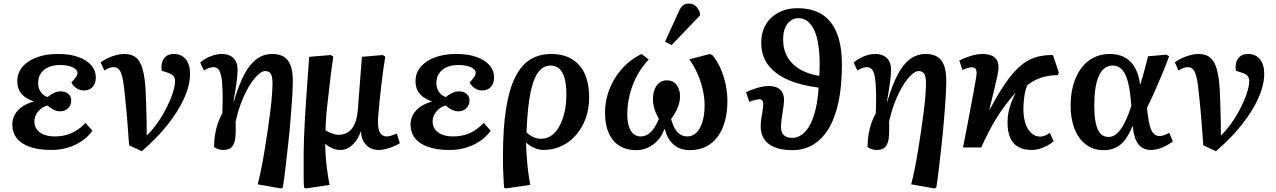

<svg xmlns="http://www.w3.org/2000/svg" viewBox="-20 -828 7167 1078"><path d="M268 14Q196 14 147 -3.5Q98 -21 73.5 -53Q49 -85 49 -129Q49 -160 64 -186Q79 -212 106 -230Q133 -248 168 -257V-259Q138 -270 117.5 -285.5Q97 -301 87 -322.5Q77 -344 77 -372Q77 -418 106 -452.5Q135 -487 186.5 -506Q238 -525 305 -525Q373 -525 420 -508Q467 -491 492.5 -461.5Q518 -432 518 -392Q518 -361 500.5 -340.5Q483 -320 450 -320Q435 -320 421.5 -326Q408 -332 397.5 -342Q387 -352 381 -365Q401 -387 408 -397.5Q415 -408 415 -419Q415 -438 388 -450.5Q361 -463 317 -463Q280 -463 252.5 -451Q225 -439 209.5 -416.5Q194 -394 194 -362Q194 -333 208.5 -312Q223 -291 247 -283Q262 -296 281.5 -305.5Q301 -315 319 -315Q347 -315 363.5 -301Q380 -287 380 -264Q380 -238 362.5 -220.5Q345 -203 318 -203Q298 -203 279.5 -212.5Q261 -222 246 -236Q215 -227 194 -202Q173 -177 173 -146Q173 -121 186.5 -102Q200 -83 226 -72.5Q252 -62 288 -62Q340 -62 381.5 -80.5Q423 -99 460 -138L499 -94Q475 -60 438.5 -35.5Q402 -11 359 1.5Q316 14 268 14Z M776 21 705 -12Q702 -50 700 -77.5Q698 -105 696 -133.5Q694 -162 690.5 -200Q687 -238 681 -296Q675 -360 667 -393.5Q659 -427 647.5 -439Q636 -451 618 -451Q607 -451 595 -447Q583 -443 566 -432L545 -478Q563 -491 585 -501.5Q607 -512 631 -518.5Q655 -525 676 -525Q705 -525 725.5 -516Q746 -507 760.5 -486Q775 -465 784 -427Q793 -389 797 -331Q799 -293 800.5 -248Q802 -203 803 -156.5Q804 -110 804 -67Q831 -93 855.5 -126Q880 -159 899.5 -194Q919 -229 933.5 -262.5Q948 -296 955.5 -324.5Q963 -353 963 -372Q963 -390 954 -401Q945 -412 924 -419L888 -431Q882 -474 900.5 -499.5Q919 -525 956 -525Q999 -525 1023 -495.5Q1047 -466 1047 -413Q1047 -350 1014 -276.5Q981 -203 920 -126.5Q859 -50 776 21Z M1557 230 1427 207Q1437 168 1447 118.5Q1457 69 1466 14Q1475 -41 1483 -96Q1491 -151 1497.5 -202Q1504 -253 1507 -294Q1510 -335 1510 -362Q1510 -397 1500.5 -413Q1491 -429 1469 -429Q1455 -429 1439 -417Q1423 -405 1406.5 -384.5Q1390 -364 1374.5 -337Q1359 -310 1345 -278Q1331 -246 1320.5 -212Q1310 -178 1303 -145Q1304 -107 1303 -77.5Q1302 -48 1295.5 -27.5Q1289 -7 1274 3.5Q1259 14 1233 14Q1216 14 1201 8Q1186 2 1182 -4Q1182 -40 1187.5 -73Q1193 -106 1203 -135.5Q1213 -165 1228 -191Q1229 -213 1229.5 -232Q1230 -251 1230 -267.5Q1230 -284 1230 -298.5Q1230 -313 1229 -326Q1228 -370 1222.5 -398Q1217 -426 1206.5 -438.5Q1196 -451 1178 -451Q1166 -451 1152.5 -446Q1139 -441 1125 -432L1104 -477Q1121 -492 1141.5 -502.5Q1162 -513 1183 -519Q1204 -525 1224 -525Q1252 -525 1271.5 -515.5Q1291 -506 1302.5 -486.5Q1314 -467 1314 -435Q1314 -422 1312.5 -404.5Q1311 -387 1308 -365.5Q1305 -344 1301 -317.5Q1297 -291 1291 -259L1293 -258Q1320 -350 1351 -409Q1382 -468 1421 -496.5Q1460 -525 1508 -525Q1547 -525 1572.5 -510Q1598 -495 1611 -462Q1624 -429 1624 -374Q1624 -337 1620.5 -281Q1617 -225 1611.5 -159Q1606 -93 1598.5 -24Q1591 45 1583.5 109.5Q1576 174 1568 225Z M1698 230 1687 225Q1685 199 1685 171.5Q1685 144 1685 109Q1685 74 1685 27Q1685 -8 1687 -60Q1689 -112 1693 -179Q1697 -246 1703 -329Q1709 -412 1716 -509L1837 -519L1851 -510Q1839 -425 1831.5 -359.5Q1824 -294 1818.5 -245.5Q1813 -197 1810.5 -160.5Q1808 -124 1808 -96Q1823 -87 1843.5 -79Q1864 -71 1880 -71Q1913 -71 1936.5 -87.5Q1960 -104 1973.5 -137.5Q1987 -171 1990 -223L2012 -509L2129 -519L2143 -510Q2137 -473 2131 -429.5Q2125 -386 2120 -342Q2115 -298 2111 -258Q2107 -218 2104.5 -187Q2102 -156 2102 -139Q2102 -116 2107 -98.5Q2112 -81 2123.5 -71.5Q2135 -62 2152 -62Q2163 -62 2178.5 -67Q2194 -72 2208 -78L2225 -24Q2212 -16 2196.5 -9Q2181 -2 2165 3Q2149 8 2134 11Q2119 14 2107 14Q2077 14 2055 1Q2033 -12 2020 -36Q2007 -60 2007 -91H2006Q1995 -59 1977.5 -35.5Q1960 -12 1938 1Q1916 14 1891 14Q1867 14 1844 3.5Q1821 -7 1807 -20H1806Q1806 5 1808 38Q1810 71 1814 105Q1818 139 1822.5 167Q1827 195 1831 210Z M2504 14Q2432 14 2383 -3.5Q2334 -21 2309.5 -53Q2285 -85 2285 -129Q2285 -160 2300 -186Q2315 -212 2342 -230Q2369 -248 2404 -257V-259Q2374 -270 2353.5 -285.5Q2333 -301 2323 -322.5Q2313 -344 2313 -372Q2313 -418 2342 -452.5Q2371 -487 2422.5 -506Q2474 -525 2541 -525Q2609 -525 2656 -508Q2703 -491 2728.5 -461.5Q2754 -432 2754 -392Q2754 -361 2736.5 -340.5Q2719 -320 2686 -320Q2671 -320 2657.5 -326Q2644 -332 2633.5 -342Q2623 -352 2617 -365Q2637 -387 2644 -397.5Q2651 -408 2651 -419Q2651 -438 2624 -450.5Q2597 -463 2553 -463Q2516 -463 2488.5 -451Q2461 -439 2445.5 -416.5Q2430 -394 2430 -362Q2430 -333 2444.5 -312Q2459 -291 2483 -283Q2498 -296 2517.5 -305.5Q2537 -315 2555 -315Q2583 -315 2599.5 -301Q2616 -287 2616 -264Q2616 -238 2598.5 -220.5Q2581 -203 2554 -203Q2534 -203 2515.5 -212.5Q2497 -222 2482 -236Q2451 -227 2430 -202Q2409 -177 2409 -146Q2409 -121 2422.5 -102Q2436 -83 2462 -72.5Q2488 -62 2524 -62Q2576 -62 2617.5 -80.5Q2659 -99 2696 -138L2735 -94Q2711 -60 2674.5 -35.5Q2638 -11 2595 1.5Q2552 14 2504 14Z M2820 230 2810 225Q2808 196 2807 173Q2806 150 2805 129.5Q2804 109 2804 89Q2804 69 2804 46Q2804 -110 2821.5 -219Q2839 -328 2873 -395.5Q2907 -463 2957.5 -494Q3008 -525 3074 -525Q3128 -525 3168 -508Q3208 -491 3235 -459Q3262 -427 3275 -381.5Q3288 -336 3288 -281Q3288 -219 3269 -165.5Q3250 -112 3215.5 -71.5Q3181 -31 3134 -8.5Q3087 14 3030 14Q3007 14 2980 2.5Q2953 -9 2935 -27H2934Q2934 0 2936 31.5Q2938 63 2941 95.5Q2944 128 2948.5 157.5Q2953 187 2957 210ZM3019 -49Q3053 -49 3079 -69Q3105 -89 3123 -123.5Q3141 -158 3150.5 -202.5Q3160 -247 3160 -297Q3160 -352 3150 -388.5Q3140 -425 3120 -442.5Q3100 -460 3070 -460Q3039 -460 3015 -437.5Q2991 -415 2975 -369Q2959 -323 2949.5 -252.5Q2940 -182 2936 -85Q2956 -66 2976 -57.5Q2996 -49 3019 -49Z M3552 15Q3496 15 3457 -10Q3418 -35 3397.5 -81.5Q3377 -128 3377 -195Q3377 -250 3392.5 -300.5Q3408 -351 3436 -394.5Q3464 -438 3501 -471Q3538 -504 3582 -525L3622 -494Q3594 -464 3571 -427.5Q3548 -391 3533 -351.5Q3518 -312 3510 -270.5Q3502 -229 3502 -187Q3502 -146 3511 -118Q3520 -90 3537 -76Q3554 -62 3577 -62Q3594 -62 3608 -68.5Q3622 -75 3634.5 -87Q3647 -99 3658 -117.5Q3669 -136 3679 -160Q3661 -193 3653.5 -219.5Q3646 -246 3646 -271Q3646 -318 3667 -347.5Q3688 -377 3725 -377Q3759 -377 3778.5 -352Q3798 -327 3798 -287Q3798 -256 3785 -224Q3772 -192 3748 -160Q3758 -124 3771 -103Q3784 -82 3801 -72Q3818 -62 3839 -62Q3868 -62 3889.5 -82.5Q3911 -103 3923.5 -142.5Q3936 -182 3936 -238Q3936 -282 3925 -328.5Q3914 -375 3894.5 -418Q3875 -461 3850 -495L3966 -525L3980 -518Q4007 -486 4025.5 -444Q4044 -402 4054 -355Q4064 -308 4064 -260Q4064 -196 4049.5 -145Q4035 -94 4007.5 -58Q3980 -22 3941 -3.5Q3902 15 3854 15Q3826 15 3802.5 7Q3779 -1 3761.5 -16.5Q3744 -32 3732 -53.5Q3720 -75 3713 -102H3709Q3701 -77 3685.5 -55.5Q3670 -34 3649 -18Q3628 -2 3603.5 6.5Q3579 15 3552 15ZM3751 -575 3714 -594 3789 -759Q3801 -786 3813.5 -797Q3826 -808 3847 -808Q3870 -808 3885.5 -794.5Q3901 -781 3910 -755V-741Z M4429 15Q4367 15 4327.5 -2Q4288 -19 4269.5 -48.5Q4251 -78 4251 -116Q4251 -139 4254.5 -162.5Q4258 -186 4261.5 -206.5Q4265 -227 4265 -239Q4266 -255 4260.5 -263Q4255 -271 4242 -271Q4233 -270 4218 -266.5Q4203 -263 4187 -256L4169 -310Q4198 -325 4233 -335Q4268 -345 4298 -345Q4339 -345 4360.5 -324.5Q4382 -304 4382 -268Q4382 -253 4379.5 -234Q4377 -215 4373.5 -194Q4370 -173 4367.5 -152.5Q4365 -132 4365 -115Q4365 -85 4380.5 -69.5Q4396 -54 4428 -54Q4458 -54 4483.5 -73Q4509 -92 4528.5 -128.5Q4548 -165 4560 -217.5Q4572 -270 4576 -336Q4474 -349 4402 -381Q4330 -413 4292 -464.5Q4254 -516 4254 -589Q4254 -632 4268.5 -667.5Q4283 -703 4310 -728.5Q4337 -754 4374.5 -768Q4412 -782 4458 -782Q4520 -782 4567 -762Q4614 -742 4645 -702Q4676 -662 4691.5 -603Q4707 -544 4707 -465Q4707 -344 4687.5 -254Q4668 -164 4631.5 -104.5Q4595 -45 4544 -15Q4493 15 4429 15ZM4580 -402Q4581 -418 4581.5 -434.5Q4582 -451 4582 -466Q4582 -531 4574 -580Q4566 -629 4550.5 -661Q4535 -693 4513 -709.5Q4491 -726 4463 -726Q4438 -726 4418 -711.5Q4398 -697 4387.5 -670.5Q4377 -644 4377 -606Q4377 -565 4390 -531.5Q4403 -498 4429 -471.5Q4455 -445 4493 -427.5Q4531 -410 4580 -402Z M5226 230 5096 207Q5106 168 5116 118.5Q5126 69 5135 14Q5144 -41 5152 -96Q5160 -151 5166.5 -202Q5173 -253 5176 -294Q5179 -335 5179 -362Q5179 -397 5169.5 -413Q5160 -429 5138 -429Q5124 -429 5108 -417Q5092 -405 5075.5 -384.5Q5059 -364 5043.5 -337Q5028 -310 5014 -278Q5000 -246 4989.5 -212Q4979 -178 4972 -145Q4973 -107 4972 -77.5Q4971 -48 4964.5 -27.5Q4958 -7 4943 3.5Q4928 14 4902 14Q4885 14 4870 8Q4855 2 4851 -4Q4851 -40 4856.5 -73Q4862 -106 4872 -135.5Q4882 -165 4897 -191Q4898 -213 4898.5 -232Q4899 -251 4899 -267.5Q4899 -284 4899 -298.5Q4899 -313 4898 -326Q4897 -370 4891.5 -398Q4886 -426 4875.5 -438.5Q4865 -451 4847 -451Q4835 -451 4821.5 -446Q4808 -441 4794 -432L4773 -477Q4790 -492 4810.5 -502.5Q4831 -513 4852 -519Q4873 -525 4893 -525Q4921 -525 4940.5 -515.5Q4960 -506 4971.5 -486.5Q4983 -467 4983 -435Q4983 -422 4981.5 -404.5Q4980 -387 4977 -365.5Q4974 -344 4970 -317.5Q4966 -291 4960 -259L4962 -258Q4989 -350 5020 -409Q5051 -468 5090 -496.5Q5129 -525 5177 -525Q5216 -525 5241.5 -510Q5267 -495 5280 -462Q5293 -429 5293 -374Q5293 -337 5289.5 -281Q5286 -225 5280.5 -159Q5275 -93 5267.5 -24Q5260 45 5252.5 109.5Q5245 174 5237 225Z M5772 14Q5727 14 5696.5 -3.5Q5666 -21 5651 -56.5Q5636 -92 5637 -144Q5637 -171 5642 -196.5Q5647 -222 5657 -249.5Q5667 -277 5682 -308Q5653 -275 5626.5 -240Q5600 -205 5576.5 -167.5Q5553 -130 5531.5 -88Q5510 -46 5489 0H5387Q5402 -77 5414 -139.5Q5426 -202 5435 -250.5Q5444 -299 5450 -332.5Q5456 -366 5459.5 -386Q5463 -406 5463 -411Q5464 -433 5457.5 -441.5Q5451 -450 5437 -450Q5426 -450 5412.5 -446Q5399 -442 5384 -435L5366 -488Q5392 -502 5428.5 -513.5Q5465 -525 5498 -525Q5542 -525 5565 -505Q5588 -485 5586 -445Q5586 -432 5579.5 -400.5Q5573 -369 5561.5 -322Q5550 -275 5535 -214L5537 -213Q5583 -299 5623.5 -358.5Q5664 -418 5704.5 -454Q5745 -490 5790.5 -505Q5836 -520 5892 -519L5925 -420L5919 -406Q5884 -406 5852.5 -399Q5821 -392 5795 -379.5Q5769 -367 5748 -350Q5740 -332 5736 -314Q5732 -296 5729.5 -274Q5727 -252 5726 -223Q5725 -177 5736 -140Q5747 -103 5769 -82Q5791 -61 5821 -61Q5834 -61 5848 -67Q5862 -73 5874 -82L5896 -35Q5880 -21 5859.5 -10Q5839 1 5817 7.5Q5795 14 5772 14Z M6177 15Q6117 15 6075.5 -17.5Q6034 -50 6012.5 -106Q5991 -162 5991 -235Q5991 -297 6005.5 -349.5Q6020 -402 6048 -441.5Q6076 -481 6117.5 -503Q6159 -525 6211 -525Q6244 -525 6272.5 -515.5Q6301 -506 6323 -485.5Q6345 -465 6360 -432.5Q6375 -400 6381 -353H6382Q6390 -377 6397 -402.5Q6404 -428 6411.5 -456Q6419 -484 6426 -512L6529 -521L6544 -512Q6526 -463 6505 -412Q6484 -361 6462.5 -313Q6441 -265 6420 -222L6423 -193Q6429 -144 6437.5 -116Q6446 -88 6459 -76Q6472 -64 6491 -64Q6501 -64 6516.5 -69.5Q6532 -75 6545 -82L6565 -34Q6548 -21 6527.5 -10Q6507 1 6485.5 7.5Q6464 14 6442 14Q6414 14 6392 0.5Q6370 -13 6357 -43Q6344 -73 6340 -121H6339Q6321 -76 6298.5 -45.5Q6276 -15 6246 0Q6216 15 6177 15ZM6204 -59Q6230 -59 6251.5 -78.5Q6273 -98 6293 -136.5Q6313 -175 6332 -234L6329 -265Q6323 -334 6310.5 -376.5Q6298 -419 6277.5 -439.5Q6257 -460 6228 -460Q6201 -460 6181.5 -445Q6162 -430 6149 -400.5Q6136 -371 6130 -329.5Q6124 -288 6124 -234Q6124 -175 6132.5 -136Q6141 -97 6158.5 -78Q6176 -59 6204 -59Z M6807 21 6736 -12Q6733 -50 6731 -77.5Q6729 -105 6727 -133.5Q6725 -162 6721.5 -200Q6718 -238 6712 -296Q6706 -360 6698 -393.5Q6690 -427 6678.5 -439Q6667 -451 6649 -451Q6638 -451 6626 -447Q6614 -443 6597 -432L6576 -478Q6594 -491 6616 -501.5Q6638 -512 6662 -518.5Q6686 -525 6707 -525Q6736 -525 6756.5 -516Q6777 -507 6791.5 -486Q6806 -465 6815 -427Q6824 -389 6828 -331Q6830 -293 6831.5 -248Q6833 -203 6834 -156.5Q6835 -110 6835 -67Q6862 -93 6886.5 -126Q6911 -159 6930.5 -194Q6950 -229 6964.5 -262.5Q6979 -296 6986.5 -324.5Q6994 -353 6994 -372Q6994 -390 6985 -401Q6976 -412 6955 -419L6919 -431Q6913 -474 6931.5 -499.5Q6950 -525 6987 -525Q7030 -525 7054 -495.5Q7078 -466 7078 -413Q7078 -350 7045 -276.5Q7012 -203 6951 -126.5Q6890 -50 6807 21Z"/></svg>

Font: Literata 18pt SemiBold
Style: Italic
Weight: 600
Italic angle: -2°
Designer: Latin by Veronika Burian and Jose Scaglione. Greek by Irene Vlachou. Cyrillic by Vera Evstafieva
Foundry: TypeTogether
Version: Version 3.103;gftools[0.9.29]